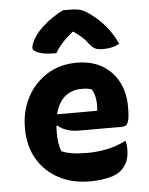

<svg xmlns="http://www.w3.org/2000/svg" viewBox="-57 -858 713 920"><g transform="rotate(-5 300.0 -398.0)"><path d="M324 -556Q395 -556 445.5 -526.5Q496 -497 523.5 -445Q551 -393 551 -325V-320Q551 -279 546 -260Q541 -241 533 -236Q525 -231 516 -231H308Q275 -231 248.5 -240Q222 -249 206 -264L201 -262Q200 -249 200 -234V-231Q200 -203 203.5 -180.5Q207 -158 214 -140Q237 -130 266.5 -125.5Q296 -121 339 -121Q386 -121 432.5 -130.5Q479 -140 520 -161H526Q528 -151 529 -141.5Q530 -132 530 -123Q530 -89 521 -66.5Q512 -44 495 -27Q471 -3 428 6.5Q385 16 338 16Q253 16 188 -19Q123 -54 86.5 -116.5Q50 -179 50 -263V-266Q50 -348 85 -413.5Q120 -479 181.5 -517.5Q243 -556 324 -556ZM336 -429Q289 -429 256 -401.5Q223 -374 209 -318H401Q403 -324 403.5 -331.5Q404 -339 404 -344Q404 -364 400 -384.5Q396 -405 385 -422Q374 -426 364.5 -427.5Q355 -429 336 -429ZM281 -812H317Q346 -812 365.5 -806Q385 -800 413 -779Q450 -752 481 -715.5Q512 -679 535 -629Q518 -619 498.5 -614.5Q479 -610 453 -610Q430 -610 417 -617Q404 -624 387 -646Q377 -660 362.5 -673.5Q348 -687 322 -705H317Q283 -677 263 -654Q243 -631 231 -610H225Q174 -610 146.5 -620.5Q119 -631 119 -645Q119 -664 142 -700Q157 -722 181 -744Q205 -766 232 -784Q259 -802 281 -812Z"/></g></svg>

Font: Recursive Mn Csl St XBd
Style: Regular
Weight: 800
Monospace: yes
Version: Version 1.079;hotconv 1.0.112;makeotfexe 2.5.65598; ttfautoh